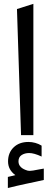

<svg xmlns="http://www.w3.org/2000/svg" viewBox="-20 -697 259 989"><path d="M59.1 205.1Q40.5 191.4 31 174.1Q21.5 156.7 21.5 134.3Q21.5 89.8 50.3 62Q79.1 34.2 126.5 34.2Q135.3 34.2 144.3 35.4Q153.3 36.6 161.9 39.1Q170.4 41.5 178.5 44.9Q186.5 48.3 194.3 53.2V109.4Q155.3 91.3 130.4 91.3Q107.4 91.3 91.3 101.8Q75.2 112.3 75.2 134.3Q75.2 168.5 123 182.1Q126.5 183.1 133.8 183.1Q139.6 183.1 150.6 181.4Q161.6 179.7 178 176.3Q194.3 172.9 205.6 171.4V230Q186.5 234.4 159.4 240.2Q132.3 246.1 112.1 250.2Q91.8 254.4 66.7 260.3Q41.5 266.1 20.5 271.5V214.4Q25.9 212.9 33 211.4Q40 210 46.9 208.3Q53.7 206.5 59.1 205.1ZM67.4 -650.4 151.9 -677.2V-1H88.4Z"/></svg>

Font: Samim FD-WOL
Style: FD-WOL
Weight: 400
Foundry: DejaVu fonts team - Redesigned by Saber Rastikerdar
Version: Version 4.0.0